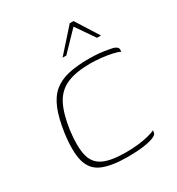

<svg xmlns="http://www.w3.org/2000/svg" viewBox="-142 -655 695 753"><g transform="rotate(-30 206.0 -279.0)"><path d="M220 5Q149 5 107.5 -12Q66 -29 53 -73.5Q40 -118 51 -200Q60 -263 76.5 -303Q93 -343 119.5 -365Q146 -387 185 -396Q224 -405 278 -405Q304 -405 325 -403Q346 -401 371 -396Q385 -394 392.5 -390Q400 -386 402.5 -380.5Q405 -375 403 -365Q392 -371 369 -376Q346 -381 320.5 -383.5Q295 -386 274 -386Q209 -386 168.5 -368.5Q128 -351 106.5 -310.5Q85 -270 75 -200Q66 -130 75.5 -89Q85 -48 120 -31Q155 -14 222 -14Q253 -14 278.5 -17Q304 -20 324 -25Q344 -30 357 -36L355 -25Q354 -17 337 -10Q320 -3 290.5 1Q261 5 220 5ZM192 -460 284 -563H301L366 -460H348L290 -544L209 -460Z"/></g></svg>

Font: Genos Thin
Style: Italic
Weight: 100
Italic angle: -8°
Designer: Robert E. Leuschke
Foundry: Robert E. Leuschke
Version: Version 1.010